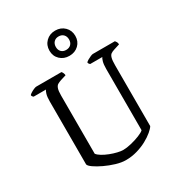

<svg xmlns="http://www.w3.org/2000/svg" viewBox="-219 -1103 1161 1247"><g transform="rotate(-30 362.0 -479.5)"><path d="M360 0Q327 0 287 -12Q247 -24 210 -41.5Q173 -59 148 -76.5Q123 -94 121 -106V-577Q121 -612 127 -632Q133 -652 139 -657H46Q43 -659 39 -663.5Q35 -668 35 -675Q40 -681 51.5 -688Q63 -695 75 -700Q87 -705 93 -705H282Q286 -701 290 -693Q294 -685 295 -674L253 -661Q238 -656 227 -649.5Q216 -643 210 -626Q204 -609 204 -575V-138Q213 -125 234.5 -112Q256 -99 283 -88.5Q310 -78 335.5 -72Q361 -66 377 -66Q403 -66 438.5 -74.5Q474 -83 503.5 -95Q533 -107 544 -118V-577Q544 -612 550 -632Q556 -652 561 -657H470Q467 -659 463.5 -663.5Q460 -668 459 -675Q464 -681 476 -688Q488 -695 500 -700Q512 -705 518 -705H683Q687 -701 691.5 -693Q696 -685 696 -674L652 -660Q636 -655 626 -648Q616 -641 611 -623Q606 -605 606 -567V-113Q598 -99 575 -79.5Q552 -60 519 -42Q486 -24 445 -12Q404 0 360 0ZM381 -770Q339 -770 311.5 -796.5Q284 -823 284 -864Q284 -905 311.5 -932Q339 -959 381 -959Q423 -959 450.5 -932Q478 -905 478 -864Q478 -823 450.5 -796.5Q423 -770 381 -770ZM381 -814Q404 -814 417.5 -827.5Q431 -841 431 -864Q431 -887 417.5 -901Q404 -915 381 -915Q359 -915 345.5 -901Q332 -887 332 -864Q332 -841 345.5 -827.5Q359 -814 381 -814Z"/></g></svg>

Font: Texturina 72pt
Style: Regular
Weight: 400
Designer: Guillermo Torres Carreño
Foundry: Omnibus-Type
Version: Version 1.002; ttfautohint (v1.8.3)